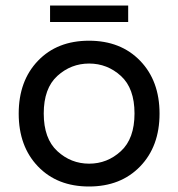

<svg xmlns="http://www.w3.org/2000/svg" viewBox="-20 -668 648 698"><path d="M48 -255Q48 -374 118 -447Q188 -520 303.5 -520Q419 -520 489.5 -447Q560 -374 560 -255Q560 -136 489.5 -63Q419 10 303.5 10Q188 10 118 -63Q48 -136 48 -255ZM188.5 -118.5Q238 -73 304 -73Q370 -73 419.5 -118.5Q469 -164 469 -255.5Q469 -347 419.5 -392Q370 -437 304 -437Q238 -437 188.5 -392Q139 -347 139 -255.5Q139 -164 188.5 -118.5ZM446 -648V-588H162V-648Z"/></svg>

Font: Varela
Style: Regular
Weight: 400
Designer: Joe Prince
Foundry: Joe Prince
Version: Version 1.000